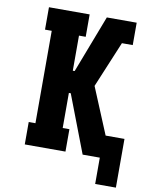

<svg xmlns="http://www.w3.org/2000/svg" viewBox="-95 -804 789 1013"><g transform="rotate(10 300.0 -297.0)"><path d="M597 141H486V0H394L276 -308H266V-120H302V0H84V-120H120V-615H84V-735H302V-615H266V-427H276L394 -735H554V-615H496L393 -368L496 -120H597Z"/></g></svg>

Font: Iosevka Slab Heavy Extended
Style: Regular
Weight: 900
Width: 7
Monospace: yes
Designer: Belleve Invis
Foundry: Belleve Invis
Version: Version 11.1.0; ttfautohint (v1.8.3)